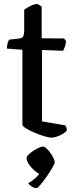

<svg xmlns="http://www.w3.org/2000/svg" viewBox="-20 -694 383 968"><path d="M240 0Q228 0 204 -7Q180 -14 154.5 -25Q129 -36 111 -47Q93 -58 93 -65V-443L15 -449Q15 -467 19 -478.5Q23 -490 26 -494L78 -500Q93 -502 97.5 -512Q102 -522 102 -542V-645Q115 -655 134.5 -664.5Q154 -674 170 -674L190 -661V-501L303 -500L313 -487Q312 -471 307 -458Q302 -445 298 -438L192 -442V-82L309 -62Q311 -59 314 -53Q317 -47 317 -36Q310 -27 295.5 -18.5Q281 -10 266 -5Q251 0 240 0ZM165 254Q150 254 138.5 245.5Q127 237 122 230Q139 221 158.5 204Q178 187 187 167L201 191Q191 191 176 182Q161 173 147 159.5Q133 146 123.5 131Q114 116 114 104Q114 96 123.5 86Q133 76 147 67Q161 58 174.5 51.5Q188 45 196 45Q204 45 214 54Q224 63 233.5 76Q243 89 249.5 102.5Q256 116 256 124Q256 131 244 151.5Q232 172 215.5 196Q199 220 184.5 237Q170 254 165 254Z"/></svg>

Font: Texturina 12pt Medium
Style: Regular
Weight: 500
Designer: Guillermo Torres Carreño
Foundry: Omnibus-Type
Version: Version 1.002